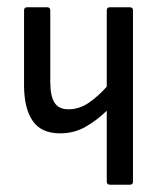

<svg xmlns="http://www.w3.org/2000/svg" viewBox="-20 -507 442 527"><path d="M282 0Q273 0 273 -9V-203Q245 -176 214 -158.5Q183 -141 145 -141Q93 -141 69.5 -175.5Q46 -210 46 -273V-478Q46 -487 54 -487H110Q118 -487 118 -478V-282Q118 -244 129.5 -225.5Q141 -207 168 -207Q197 -207 223 -224.5Q249 -242 273 -269V-478Q273 -487 281 -487H337Q345 -487 345 -478V-9Q345 0 337 0Z"/></svg>

Font: Sofia Sans Condensed
Style: Regular
Weight: 400
Designer: Botio Nikoltchev, Ani Petrova
Foundry: lettersoup
Version: Version 4.100